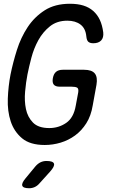

<svg xmlns="http://www.w3.org/2000/svg" viewBox="-20 -761 640 1021"><path d="M396 -270Q399 -290 390 -295Q381 -300 361 -300H298Q275 -300 266 -311Q257 -322 261 -345Q265 -368 278 -379Q291 -390 314 -390H427Q468 -390 484 -370.5Q500 -351 493 -310L473 -200Q464 -145 439 -105.5Q414 -66 379 -40.5Q344 -15 302.5 -2.5Q261 10 218 10Q140 10 97.5 -25.5Q55 -61 37 -115.5Q19 -170 21.5 -236.5Q24 -303 36 -365Q49 -429 70 -495.5Q91 -562 127 -616.5Q163 -671 217.5 -706Q272 -741 352 -741Q393 -741 423.5 -731.5Q454 -722 476 -702.5Q498 -683 511 -655Q524 -627 529 -589Q532 -561 518 -546Q504 -531 476 -531Q459 -531 450 -538.5Q441 -546 439 -568Q435 -610 408 -630.5Q381 -651 338 -651Q283 -651 245.5 -621Q208 -591 184 -547.5Q160 -504 147 -454.5Q134 -405 126 -365Q118 -324 113.5 -274Q109 -224 118 -181Q127 -138 155.5 -109Q184 -80 242 -80Q292 -80 332 -107.5Q372 -135 383 -200ZM116 187 168 124Q181 109 195.5 102Q210 95 227 95Q262 95 267 109Q272 123 246 152L190 214Q179 227 165 233.5Q151 240 135 240Q103 240 98.5 226.5Q94 213 116 187Z"/></svg>

Font: Maple Mono NL
Style: Italic
Weight: 400
Italic angle: -10°
Monospace: yes
Designer: subframe7536
Version: Version 7.000